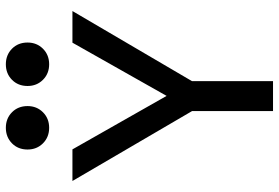

<svg xmlns="http://www.w3.org/2000/svg" viewBox="-172 -805 977 673"><g transform="rotate(-90 316.5 -468.5)"><path d="M263.7 0V-283.7L18.6 -703.1H129.4L329.6 -350.6H304.2L503.4 -703.1H614.3L368.7 -284.2V0ZM205.1 -784.7Q172.4 -784.7 150.6 -806.4Q128.9 -828.1 128.9 -860.4Q128.9 -893.6 150.6 -915Q172.4 -936.5 205.1 -936.5Q237.8 -936.5 259.5 -915Q281.2 -893.6 281.2 -860.4Q281.2 -828.1 259.5 -806.4Q237.8 -784.7 205.1 -784.7ZM427.7 -784.7Q395 -784.7 373.3 -806.4Q351.6 -828.1 351.6 -860.4Q351.6 -893.6 373.3 -915Q395 -936.5 427.7 -936.5Q460.4 -936.5 482.2 -915Q503.9 -893.6 503.9 -860.4Q503.9 -828.1 482.2 -806.4Q460.4 -784.7 427.7 -784.7Z"/></g></svg>

Font: Schibsted Grotesk Medium
Style: Regular
Weight: 500
Designer: Bakken & Baeck AS, Henrik Kongsvoll
Foundry: Schibsted ASA
Version: Version 1.100;gftools[0.9.25]